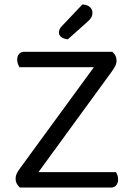

<svg xmlns="http://www.w3.org/2000/svg" viewBox="-20 -840 597 860"><path d="M71 -88 451 -608H483Q502 -592 502 -570Q502 -556 496.5 -545Q491 -534 481 -520L102 0H69Q61 -7 55.5 -17Q50 -27 50 -38Q50 -52 55.5 -63.5Q61 -75 71 -88ZM90 0 93 -69H499Q503 -64 506 -55.5Q509 -47 509 -36Q509 -20 500.5 -10Q492 0 478 0ZM464 -608 462 -539H67Q64 -544 60.5 -553Q57 -562 57 -572Q57 -589 65.5 -598.5Q74 -608 89 -608ZM258 -724 349 -820Q371 -819 382.5 -808.5Q394 -798 394 -784Q394 -770 388.5 -761Q383 -752 369 -740L284 -664Q265 -666 254.5 -674Q244 -682 244 -694Q244 -704 248 -711Q252 -718 258 -724Z"/></svg>

Font: Baloo Tammudu 2
Style: Regular
Weight: 400
Designer: Maithili Shingre, Omkar Shende and Ek Type
Foundry: Ek Type
Version: Version 1.700